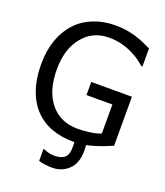

<svg xmlns="http://www.w3.org/2000/svg" viewBox="-167 -851 1002 1169"><g transform="rotate(20 333.5 -266.5)"><path d="M377.9 13.7Q300.8 13.7 236.8 -9.5Q172.9 -32.7 127 -80.6Q81.1 -128.9 56.6 -200.2Q32.2 -271.5 32.2 -364.3Q32.2 -452.1 56.9 -521.7Q81.5 -591.3 127.4 -640.6Q171.9 -688.5 236.8 -714.4Q301.8 -740.2 378.9 -740.2Q415.5 -740.2 449.2 -734.9Q482.9 -729.5 513.7 -720.2Q538.1 -712.9 568.1 -700Q598.1 -687 616.7 -677.7V-561H608.4Q590.3 -577.1 571 -591.6Q551.8 -606 516.6 -622.6Q487.3 -637.2 449.2 -647Q411.1 -656.7 367.2 -656.7Q262.2 -656.7 197.5 -577.6Q132.8 -498.5 132.8 -367.2Q132.8 -293.9 149.9 -239.3Q167 -184.6 199.2 -146.5Q230.5 -108.9 274.7 -89.1Q318.8 -69.3 374 -69.3Q415 -69.3 455.6 -75.2Q496.1 -81.1 523.9 -92.8V-280.8H356V-365.7H619.6V-48.3Q601.1 -40 570.3 -28.1Q539.6 -16.1 512.2 -7.8Q491.7 -1.5 480.5 1Q469.2 3.4 458 5.9Q458 12.7 458.7 22Q459.5 31.2 459.5 43.5Q459.5 122.6 416.5 164.6Q373.5 206.5 308.6 206.5Q290.5 206.5 266.1 203.6Q241.7 200.7 222.2 194.8V116.7H226.6Q238.3 122.1 257.3 127.7Q276.4 133.3 295.9 133.3Q341.8 133.3 363.8 114Q385.7 94.7 385.7 52.2Q385.7 43.9 385.5 34.4Q385.3 24.9 384.8 13.7Q382.3 13.7 381.6 13.7Q380.9 13.7 377.9 13.7Z"/></g></svg>

Font: IranNastaliq
Style: Regular
Weight: 400
Designer: Hossein Zahedi
Version: Version 1.5